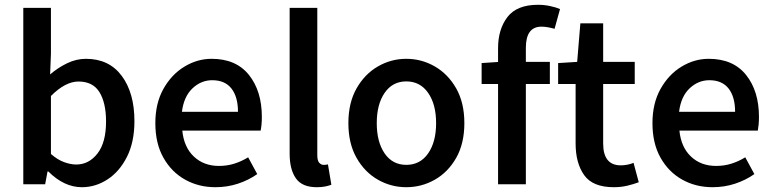

<svg xmlns="http://www.w3.org/2000/svg" viewBox="-20 -761 3193 793"><path d="M318.4 12.2Q244.6 12.2 179.7 -52.7H176.3L166.5 0H76.2V-728.5H190.4V-539.1L187 -453.6Q219.2 -481.4 257.3 -499.8Q295.4 -518.1 335 -518.1Q430.2 -518.1 482.7 -447.8Q535.2 -377.4 535.2 -260.7Q535.2 -174.3 504.4 -113.3Q473.6 -52.2 424.1 -20Q374.5 12.2 318.4 12.2ZM294.9 -81.5Q347.2 -81.5 382.6 -127Q418 -172.4 418 -259.3Q418 -335.9 390.9 -380.1Q363.8 -424.3 304.2 -424.3Q250 -424.3 190.4 -364.7V-125Q217.8 -101.1 244.9 -91.3Q272 -81.5 294.9 -81.5Z M869.6 12.2Q800.3 12.2 744.1 -19.3Q688 -50.8 654.8 -109.9Q621.6 -168.9 621.6 -252.4Q621.6 -334.5 655 -394Q688.5 -453.6 741.7 -485.8Q794.9 -518.1 854 -518.1Q955.1 -518.1 1008.3 -451.4Q1061.5 -384.8 1061.5 -277.8Q1061.5 -261.7 1060.1 -246.6Q1058.6 -231.4 1056.6 -221.7H732.9Q739.7 -152.8 780.8 -114.3Q821.8 -75.7 884.3 -75.7Q918 -75.7 947.5 -85Q977.1 -94.2 1004.9 -111.3L1042.5 -42Q1006.3 -16.6 962.4 -2.2Q918.5 12.2 869.6 12.2ZM731.4 -299.3H962.9Q962.9 -360.8 936 -395.3Q909.2 -429.7 856.4 -429.7Q810.5 -429.7 774.9 -396Q739.3 -362.3 731.4 -299.3Z M1288.1 12.2Q1227.5 12.2 1201.9 -24.7Q1176.3 -61.5 1176.3 -126V-728.5H1290.5V-120.1Q1290.5 -97.2 1298.6 -88.6Q1306.6 -80.1 1316.4 -80.1Q1320.3 -80.1 1324.2 -80.3Q1328.1 -80.6 1334.5 -82L1348.6 2Q1337.9 6.3 1322.8 9.3Q1307.6 12.2 1288.1 12.2Z M1658.2 12.2Q1595.2 12.2 1540.8 -18.8Q1486.3 -49.8 1452.6 -109.1Q1418.9 -168.5 1418.9 -252.4Q1418.9 -336.4 1452.6 -395.8Q1486.3 -455.1 1540.8 -486.6Q1595.2 -518.1 1658.2 -518.1Q1721.2 -518.1 1775.9 -486.6Q1830.6 -455.1 1864.3 -395.8Q1897.9 -336.4 1897.9 -252.4Q1897.9 -168.5 1864.3 -109.1Q1830.6 -49.8 1775.9 -18.8Q1721.2 12.2 1658.2 12.2ZM1658.2 -80.1Q1715.3 -80.1 1748.3 -127.4Q1781.2 -174.8 1781.2 -252.4Q1781.2 -330.1 1748.3 -377.4Q1715.3 -424.8 1658.2 -424.8Q1601.1 -424.8 1568.6 -377.4Q1536.1 -330.1 1536.1 -252.4Q1536.1 -174.8 1568.6 -127.4Q1601.1 -80.1 1658.2 -80.1Z M2037.1 0V-562Q2037.1 -640.1 2075.9 -690.7Q2114.7 -741.2 2202.1 -741.2Q2228.5 -741.2 2252.9 -735.8Q2277.3 -730.5 2293 -723.6L2270.5 -642.1Q2256.3 -646 2242.7 -648.4Q2229 -650.9 2216.3 -650.9Q2151.9 -650.9 2151.9 -563.5V0ZM1969.2 -414.1V-500.5L2042.5 -505.4H2251V-414.1Z M2515.1 12.2Q2428.2 12.2 2392.8 -37.6Q2357.4 -87.4 2357.4 -168.5V-414.1H2285.2V-500.5L2363.8 -505.4L2377 -664.6H2471.2V-505.4H2601.6V-414.1H2471.2V-168.5Q2471.2 -78.1 2543.9 -78.1Q2556.6 -78.1 2570.1 -80.6Q2583.5 -83 2596.7 -88.4L2618.2 -8.3Q2597.7 -0.5 2571.3 5.9Q2544.9 12.2 2515.1 12.2Z M2922.9 12.2Q2853.5 12.2 2797.4 -19.3Q2741.2 -50.8 2708 -109.9Q2674.8 -168.9 2674.8 -252.4Q2674.8 -334.5 2708.3 -394Q2741.7 -453.6 2794.9 -485.8Q2848.1 -518.1 2907.2 -518.1Q3008.3 -518.1 3061.5 -451.4Q3114.7 -384.8 3114.7 -277.8Q3114.7 -261.7 3113.3 -246.6Q3111.8 -231.4 3109.9 -221.7H2786.1Q2793 -152.8 2834 -114.3Q2875 -75.7 2937.5 -75.7Q2971.2 -75.7 3000.7 -85Q3030.3 -94.2 3058.1 -111.3L3095.7 -42Q3059.6 -16.6 3015.6 -2.2Q2971.7 12.2 2922.9 12.2ZM2784.7 -299.3H3016.1Q3016.1 -360.8 2989.3 -395.3Q2962.4 -429.7 2909.7 -429.7Q2863.8 -429.7 2828.1 -396Q2792.5 -362.3 2784.7 -299.3Z"/></svg>

Font: Akatab
Style: Bold
Weight: 700
Designer: SIL Global
Foundry: SIL Global
Version: Version 4.100